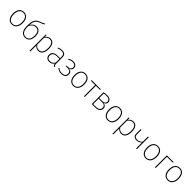

<svg xmlns="http://www.w3.org/2000/svg" viewBox="720 -3233 5930 5930"><g transform="rotate(45 3685.0 -268.0)"><path d="M493 -262Q493 -134 436 -62Q379 10 281 10Q182 10 125.5 -61.5Q69 -133 69 -259Q69 -387 126.5 -459Q184 -531 282 -531Q381 -531 437 -461Q493 -391 493 -262ZM105 -259Q105 -145 151.5 -83Q198 -21 281 -21Q363 -21 410.5 -83Q458 -145 458 -262Q458 -377 411.5 -438.5Q365 -500 282 -500Q199 -500 152 -438Q105 -376 105 -259Z M1062 -252Q1062 -122 1007.5 -56Q953 10 857 10Q758 10 701.5 -64.5Q645 -139 645 -285Q645 -401 659.5 -471.5Q674 -542 713.5 -588.5Q753 -635 829 -663Q888 -685 922.5 -700.5Q957 -716 988 -736L1004 -711Q980 -693 942 -675.5Q904 -658 843 -636Q789 -615 757 -588Q725 -561 705 -508.5Q685 -456 679 -365Q707 -418 756 -454Q805 -490 874 -490Q963 -490 1012.5 -427Q1062 -364 1062 -252ZM1027 -248Q1027 -352 987 -405.5Q947 -459 872 -459Q807 -459 757.5 -420.5Q708 -382 680 -318V-280Q679 -154 725 -87.5Q771 -21 858 -21Q937 -21 982 -74.5Q1027 -128 1027 -248Z M1628 -264Q1628 -135 1578 -62.5Q1528 10 1435 10Q1385 10 1345 -12Q1305 -34 1279 -70V194L1245 200V-520H1274L1276 -441Q1306 -483 1348 -507Q1390 -531 1442 -531Q1533 -531 1580.5 -462Q1628 -393 1628 -264ZM1593 -264Q1593 -381 1554 -440.5Q1515 -500 1440 -500Q1388 -500 1351.5 -476Q1315 -452 1279 -405V-109Q1340 -21 1433 -21Q1511 -21 1552 -83.5Q1593 -146 1593 -264Z M2154 -14 2146 10Q2114 1 2098 -20Q2082 -41 2080 -83Q2024 10 1914 10Q1840 10 1798 -32Q1756 -74 1756 -144Q1756 -224 1811.5 -267Q1867 -310 1962 -310H2076V-368Q2076 -436 2047 -468Q2018 -500 1947 -500Q1887 -500 1805 -468L1796 -496Q1879 -531 1949 -531Q2032 -531 2071 -491Q2110 -451 2110 -371V-111Q2110 -63 2120 -43.5Q2130 -24 2154 -14ZM2076 -122V-281H1969Q1885 -281 1838.5 -246.5Q1792 -212 1792 -145Q1792 -86 1825 -53.5Q1858 -21 1916 -21Q2021 -21 2076 -122Z M2598 -396Q2598 -297 2486 -276Q2624 -268 2624 -148Q2624 -72 2574 -31Q2524 10 2441 10Q2380 10 2334.5 -8.5Q2289 -27 2252 -59L2272 -80Q2307 -51 2346 -36Q2385 -21 2440 -21Q2509 -21 2549 -52Q2589 -83 2589 -149Q2589 -208 2547 -234Q2505 -260 2424 -260H2367L2371 -289H2417Q2488 -289 2525.5 -317Q2563 -345 2563 -396Q2563 -444 2530 -472Q2497 -500 2440 -500Q2392 -500 2358.5 -489Q2325 -478 2285 -454L2268 -477Q2308 -504 2349 -517.5Q2390 -531 2441 -531Q2510 -531 2554 -494.5Q2598 -458 2598 -396Z M3179 -262Q3179 -134 3122 -62Q3065 10 2967 10Q2868 10 2811.5 -61.5Q2755 -133 2755 -259Q2755 -387 2812.5 -459Q2870 -531 2968 -531Q3067 -531 3123 -461Q3179 -391 3179 -262ZM2791 -259Q2791 -145 2837.5 -83Q2884 -21 2967 -21Q3049 -21 3096.5 -83Q3144 -145 3144 -262Q3144 -377 3097.5 -438.5Q3051 -500 2968 -500Q2885 -500 2838 -438Q2791 -376 2791 -259Z M3639 -488H3461V0H3427V-488H3243V-520H3644Z M4123 -154Q4123 -80 4068.5 -40Q4014 0 3918 0H3767V-515Q3847 -531 3915 -531Q4003 -531 4048.5 -493.5Q4094 -456 4094 -395Q4094 -349 4068 -319.5Q4042 -290 3997 -282Q4056 -277 4089.5 -245Q4123 -213 4123 -154ZM3801 -491V-294H3943Q3998 -294 4028.5 -320.5Q4059 -347 4059 -395Q4059 -443 4024.5 -472Q3990 -501 3916 -501Q3861 -501 3801 -491ZM4088 -153Q4088 -265 3949 -265H3801V-30H3918Q3996 -30 4042 -60.5Q4088 -91 4088 -153Z M4685 -262Q4685 -134 4628 -62Q4571 10 4473 10Q4374 10 4317.5 -61.5Q4261 -133 4261 -259Q4261 -387 4318.5 -459Q4376 -531 4474 -531Q4573 -531 4629 -461Q4685 -391 4685 -262ZM4297 -259Q4297 -145 4343.5 -83Q4390 -21 4473 -21Q4555 -21 4602.5 -83Q4650 -145 4650 -262Q4650 -377 4603.5 -438.5Q4557 -500 4474 -500Q4391 -500 4344 -438Q4297 -376 4297 -259Z M5251 -264Q5251 -135 5201 -62.5Q5151 10 5058 10Q5008 10 4968 -12Q4928 -34 4902 -70V194L4868 200V-520H4897L4899 -441Q4929 -483 4971 -507Q5013 -531 5065 -531Q5156 -531 5203.5 -462Q5251 -393 5251 -264ZM5216 -264Q5216 -381 5177 -440.5Q5138 -500 5063 -500Q5011 -500 4974.5 -476Q4938 -452 4902 -405V-109Q4963 -21 5056 -21Q5134 -21 5175 -83.5Q5216 -146 5216 -264Z M5739 -520V0H5705V-257Q5675 -223 5631.5 -202.5Q5588 -182 5534 -182Q5469 -182 5426.5 -217.5Q5384 -253 5384 -320V-520H5418V-324Q5418 -268 5449.5 -240Q5481 -212 5541 -212Q5592 -212 5634.5 -235Q5677 -258 5705 -295V-520Z M6345 -262Q6345 -134 6288 -62Q6231 10 6133 10Q6034 10 5977.5 -61.5Q5921 -133 5921 -259Q5921 -387 5978.5 -459Q6036 -531 6134 -531Q6233 -531 6289 -461Q6345 -391 6345 -262ZM5957 -259Q5957 -145 6003.5 -83Q6050 -21 6133 -21Q6215 -21 6262.5 -83Q6310 -145 6310 -262Q6310 -377 6263.5 -438.5Q6217 -500 6134 -500Q6051 -500 6004 -438Q5957 -376 5957 -259Z M6528 0V-520H6823L6818 -489H6562V0Z M7301 -262Q7301 -134 7244 -62Q7187 10 7089 10Q6990 10 6933.5 -61.5Q6877 -133 6877 -259Q6877 -387 6934.5 -459Q6992 -531 7090 -531Q7189 -531 7245 -461Q7301 -391 7301 -262ZM6913 -259Q6913 -145 6959.5 -83Q7006 -21 7089 -21Q7171 -21 7218.5 -83Q7266 -145 7266 -262Q7266 -377 7219.5 -438.5Q7173 -500 7090 -500Q7007 -500 6960 -438Q6913 -376 6913 -259Z"/></g></svg>

Font: FiraGO UltraLight
Style: Regular
Weight: 200
Designer: bBox Type
Foundry: bBox Type GmbH
Version: Version 1.001